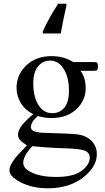

<svg xmlns="http://www.w3.org/2000/svg" viewBox="-20 -786 566 1033"><path d="M159 -172Q116 -193 92.5 -231Q69 -269 69 -313Q69 -384 121.5 -434Q174 -484 257 -484Q324 -484 374 -452H474Q496 -452 499.5 -450.5Q503 -449 504 -446Q507 -441 507 -430Q507 -417 504 -412Q503 -409 499.5 -407Q496 -405 474 -405H413Q441 -368 441 -311Q441 -245 390.5 -198Q340 -151 256 -151Q220 -151 184 -162Q161 -142 153.5 -127.5Q146 -113 146 -104Q146 -93 154 -85.5Q162 -78 188 -74Q201 -71 259 -70Q366 -67 396 -63Q444 -57 472.5 -28Q501 1 501 43Q501 102 446 153Q367 227 238 227Q138 227 69 182Q31 157 31 130Q31 117 37 104Q45 85 73 51Q77 46 125 -4Q99 -20 88 -32.5Q77 -45 77 -62Q77 -79 91.5 -103Q106 -127 159 -172ZM248 -460Q211 -460 185 -429Q159 -398 159 -337Q159 -256 194 -211Q220 -177 262 -177Q301 -177 326 -206.5Q351 -236 351 -298Q351 -380 315 -426Q289 -460 248 -460ZM154 0Q130 26 117.5 48.5Q105 71 105 90Q105 115 134 133Q186 166 283 166Q375 166 419 133Q463 100 463 63Q463 37 438 25Q410 14 332 12Q216 8 154 0ZM337 -753Q329 -720 321 -681Q313 -642 307 -606H210V-616Q217 -632 226.5 -651.5Q236 -671 247.5 -691Q259 -711 270.5 -730.5Q282 -750 293 -766H337Z"/></svg>

Font: MM Ethnic
Style: Regular
Weight: 400
Designer: Khon Soe Zaw Thu
Version: Version 1.00 July 18, 2016, initial release